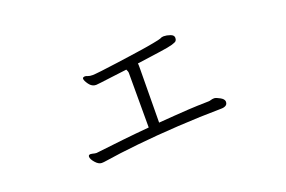

<svg xmlns="http://www.w3.org/2000/svg" viewBox="-61 -573 1123 755"><g transform="rotate(-20 500.0 -195.5)"><path d="M800 -62Q800 -52 792.5 -47.5Q785 -43 774 -43Q684 -42 591 -36.5Q498 -31 416.5 -22.5Q335 -14 279 -5Q273 -4 268 -3.5Q263 -3 259 -3Q246 -3 233 -18Q220 -33 220 -43Q220 -51 229 -51Q233 -51 236 -50Q247 -47 253 -47Q255 -47 257.5 -47.5Q260 -48 262 -48Q312 -54 367 -60Q422 -66 480 -71V-299Q480 -303 478.5 -307Q477 -311 475 -315Q441 -311 410.5 -307Q380 -303 363 -301Q358 -301 353 -300Q348 -299 343 -299Q326 -299 314.5 -315Q303 -331 303 -339Q303 -342 305 -344Q311 -346 312 -346Q317 -346 324 -343Q331 -340 344 -340Q351 -340 381.5 -343.5Q412 -347 454.5 -353Q497 -359 538.5 -365Q580 -371 609 -376.5Q638 -382 642 -384Q646 -386 649 -387Q652 -388 656 -388H659Q670 -388 684.5 -383Q699 -378 699 -367V-366Q699 -359 695.5 -354.5Q692 -350 676.5 -345.5Q661 -341 625.5 -336Q590 -331 526 -322Q527 -319 527 -312V-299L525 -75Q564 -78 591.5 -80Q619 -82 651.5 -84Q684 -86 736 -87Q741 -87 747 -89Q753 -91 760 -91H762Q770 -90 784.5 -82Q799 -74 800 -64Z"/></g></svg>

Font: Moon Stars Kai T Light
Style: Regular
Weight: 300
Designer: GuiWonder
Version: Version 1.101